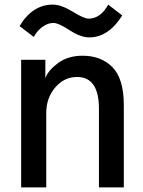

<svg xmlns="http://www.w3.org/2000/svg" viewBox="-20 -809 619 829"><path d="M64.5 -696.3Q120.1 -789.1 208 -789.1Q244.1 -789.1 293.5 -758.8Q342.8 -728.5 362.3 -728.5Q414.1 -728.5 447.3 -789.1L507.8 -742.2Q448.2 -647.5 365.2 -647.5Q328.1 -647.5 280.3 -678.7Q232.4 -710 210.9 -710Q186.5 -710 163.1 -692.9Q139.6 -675.8 126 -649.4ZM71.3 0V-550.8H175.8V-473.6H176.8Q189.5 -506.8 231.9 -537.6Q274.4 -568.4 336.9 -568.4Q417 -568.4 465.8 -518.6Q514.6 -468.8 514.6 -354.5V0H407.2V-339.8Q407.2 -476.6 312.5 -476.6Q256.8 -476.6 218.3 -431.2Q179.7 -385.7 179.7 -321.3V0Z"/></svg>

Font: Gothic A1 SemiBold
Style: Regular
Weight: 600
Version: Version 2.50